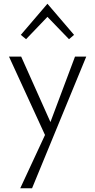

<svg xmlns="http://www.w3.org/2000/svg" viewBox="-20 -715 508 1024"><path d="M119 -506 91 -529 233 -695 375 -529 348 -506 233 -625ZM440 -413 151 289H88L220 5L28 -413H93L249 -64L380 -413Z"/></svg>

Font: Isabella Sans
Style: Regular
Weight: 400
Designer: Original fonts by Christian Thalmann (Catharsis Fonts), Modifications by Cristiano Sobral
Version: Version 0.002;July 12, 2020;FontCreator 13.0.0.2655 64-bit; 